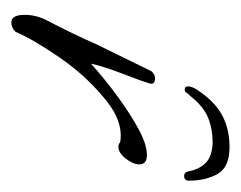

<svg xmlns="http://www.w3.org/2000/svg" viewBox="-62 -332 415 330"><g transform="rotate(90 145.0 -166.5)"><path d="M232 -354Q267 -354 278.5 -333.5Q290 -313 290 -284Q290 -276 282 -276Q275 -276 274 -284Q270 -303 259 -313.5Q248 -324 225 -325Q201 -325 181.5 -317Q162 -309 144 -286Q140 -282 138.5 -279.5Q137 -277 133 -277Q128 -277 128 -283Q128 -289 133 -297Q153 -328 177 -341Q201 -354 232 -354ZM18 21Q5 21 5 -2Q5 -21 14 -39Q37 -83 56 -126Q69 -152 80.5 -176Q92 -200 102 -220Q108 -226 114 -226Q127 -226 122 -214Q120 -207 116.5 -197.5Q113 -188 108 -175Q92 -133 89 -116Q117 -141 146.5 -162.5Q176 -184 202 -198Q228 -212 246 -212Q262 -212 262 -199Q262 -188 252 -175.5Q242 -163 232 -163Q227 -163 224 -166Q221 -167 212 -167Q180 -167 145 -136Q108 -105 78 -61.5Q48 -18 34 14Q27 21 18 21Z"/></g></svg>

Font: Allison
Style: Regular
Weight: 400
Designer: Robert E. Leuschke
Foundry: Robert E. Leuschke
Version: Version 1.010; ttfautohint (v1.8.3)